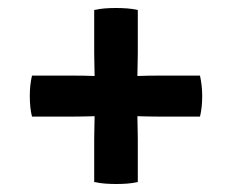

<svg xmlns="http://www.w3.org/2000/svg" viewBox="-20 -556 580 480"><path d="M60 -367H160Q174.5 -367 188.5 -366.8Q202.5 -366.5 216.5 -366Q216.5 -380.5 216 -394.5Q215.5 -408.5 215.5 -423V-531Q229 -534 242.2 -535Q255.5 -536 270 -536Q284 -536 297.8 -535Q311.5 -534 324.5 -531V-423Q324.5 -408.5 324 -394.5Q323.5 -380.5 323.5 -366Q337.5 -366.5 351.5 -366.8Q365.5 -367 380 -367H480Q485.5 -341.5 485.5 -316Q485.5 -287 480 -264.5H380Q365.5 -264.5 351.5 -264.8Q337.5 -265 323.5 -265.5Q323.5 -251.5 324 -237.8Q324.5 -224 324.5 -209.5V-101Q311.5 -98 298.2 -97Q285 -96 271 -96Q257 -96 243 -97Q229 -98 215.5 -101V-209.5Q215.5 -224 216 -237.8Q216.5 -251.5 216.5 -265.5Q202.5 -265 188.5 -264.8Q174.5 -264.5 160 -264.5H60Q54.5 -286 54.5 -316Q54.5 -344 60 -367Z"/></svg>

Font: Signika Negative SC SemiBold
Style: Regular
Weight: 600
Designer: Anna Giedryś
Foundry: Anna Giedryś
Version: Version 2.000; ttfautohint (v1.8.3) -l 8 -r 50 -G 200 -x 9 -